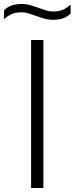

<svg xmlns="http://www.w3.org/2000/svg" viewBox="-60 -940 373 960"><path d="M95.5 0V-740H157V0ZM205.5 -841Q181 -841 160 -847.2Q139 -853.5 118.5 -861Q100.5 -867.5 83 -873Q65.5 -878.5 47 -878.5Q19.5 -878.5 -1 -869.8Q-21.5 -861 -40 -843.5V-888.5Q-24.5 -904.5 -3 -912.2Q18.5 -920 47.5 -920Q72 -920 93.2 -913.8Q114.5 -907.5 134.5 -900Q152.5 -893.5 170 -888Q187.5 -882.5 206 -882.5Q233.5 -882.5 254 -891Q274.5 -899.5 293 -917.5V-872Q277.5 -856.5 256.2 -848.8Q235 -841 205.5 -841Z"/></svg>

Font: Encode Sans SC SemiExpanded Light
Style: Regular
Weight: 300
Width: 6
Designer: Multiple Designers
Foundry: Impallari Type
Version: Version 3.002